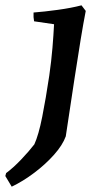

<svg xmlns="http://www.w3.org/2000/svg" viewBox="-82 -487 358 721"><path d="M-38 214Q-44 204 -50 194Q-56 184 -62 174L-59 163Q-32 143 -2.5 112Q27 81 47 55Q63 20 76.5 -48Q90 -116 103 -203Q111 -259 115 -307.5Q119 -356 121 -396L46 -407Q43 -422 44 -440Q84 -443 135 -450Q186 -457 224 -467L240 -446Q231 -400 221 -339Q211 -278 197.5 -190Q184 -102 165 25Q153 58 121 94Q89 130 46.5 162Q4 194 -38 214Z"/></svg>

Font: Labrada SemiBold
Style: Italic
Weight: 600
Italic angle: -7°
Designer: Mercedes Jáuregui
Foundry: Omnibus-Type Team
Version: Version 1.000; ttfautohint (v1.8.4.7-5d5b)